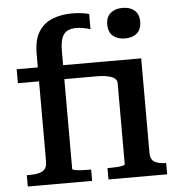

<svg xmlns="http://www.w3.org/2000/svg" viewBox="-54 -826 812 877"><g transform="rotate(-5 352.0 -387.5)"><path d="M34 -538H454V-474H34ZM540 -635Q506 -635 485 -652.5Q464 -670 464 -706Q464 -740 485 -757.5Q506 -775 540 -775Q574 -775 594.5 -757.5Q615 -740 615 -706Q615 -670 594.5 -652.5Q574 -635 540 -635ZM408 0V-52H422Q436 -52 451 -53Q466 -54 477 -56.5Q488 -59 488 -62V-435Q488 -445 481.5 -452.5Q475 -460 463 -464.5Q451 -469 435 -471.5Q419 -474 400 -474H390L399 -538H605V-106Q605 -74 624 -63Q643 -52 675 -52H677V0ZM333 0H38V-52H56Q92 -52 111.5 -63.5Q131 -75 131 -107V-598Q131 -666 155.5 -703Q180 -740 220 -755Q260 -770 307 -770Q332 -770 354.5 -767Q377 -764 386 -760V-691Q380 -693 369.5 -695.5Q359 -698 347 -700Q335 -702 321 -702Q297 -702 280.5 -693.5Q264 -685 255.5 -663Q247 -641 247 -601V-62Q247 -59 258 -56.5Q269 -54 285.5 -53Q302 -52 319 -52H333Z"/></g></svg>

Font: Roboto Serif SemiCondensed Medium
Style: Regular
Weight: 500
Width: 4
Designer: Greg Gazdowicz
Foundry: Commercial Type
Version: Version 1.007